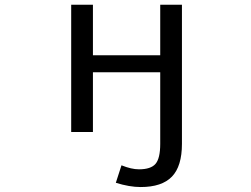

<svg xmlns="http://www.w3.org/2000/svg" viewBox="-20 -544 1040 794"><path d="M642.6 50.8V-245.1H364.3V2H274.4V-524.4H364.3V-315.4H642.6V-524.4H732.4V50.8Q732.4 143.6 690.9 186.5Q649.4 229.5 561.5 229.5Q515.6 229.5 459 211.9L482.4 139.6Q523.4 156.2 554.7 156.2Q603.5 156.2 623 133.8Q642.6 111.3 642.6 50.8Z"/></svg>

Font: GenEi Gothic M Regular
Style: Regular
Weight: 400
Designer: o_tamon (Modified); [Source Han Sans]
Ryoko NISHIZUKA  (kana & ideographs); Paul D. Hunt (Latin, Greek & Cyrillic); Wenl
Version: Version 1.1a;Original Version 1.004